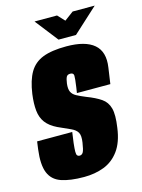

<svg xmlns="http://www.w3.org/2000/svg" viewBox="-114 -808 653 882"><g transform="rotate(-15 212.5 -366.5)"><path d="M175 8Q108 8 66.5 -6.5Q25 -21 9.5 -59.5Q-6 -98 3 -169L8 -206H175L168 -155Q165 -128 165 -114.5Q165 -101 169 -96.5Q173 -92 180 -92Q191 -92 197 -102.5Q203 -113 208 -147Q213 -179 204.5 -194Q196 -209 174 -219Q152 -229 114 -246Q79 -263 61.5 -286.5Q44 -310 40.5 -343.5Q37 -377 43 -422Q52 -485 74 -522.5Q96 -560 138 -576.5Q180 -593 250 -593Q340 -593 381.5 -557.5Q423 -522 412 -449L401 -373Q361 -373 321.5 -373Q282 -373 242 -373L246 -399Q252 -440 251.5 -453.5Q251 -467 235 -467Q222 -467 217 -458Q212 -449 209 -427Q206 -402 212.5 -388Q219 -374 235.5 -365Q252 -356 279 -345Q321 -329 346.5 -311.5Q372 -294 380.5 -262.5Q389 -231 380 -171Q371 -104 342 -64.5Q313 -25 270 -8.5Q227 8 175 8ZM224 -632 139 -741H246L277 -708L320 -740H425L307 -632Z"/></g></svg>

Font: Alumni Sans Thin Black
Style: Italic
Weight: 900
Italic angle: -8°
Version: Version 1.016